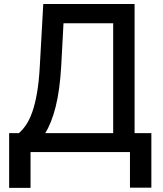

<svg xmlns="http://www.w3.org/2000/svg" viewBox="-20 -747 803 943"><path d="M24.9 175.8V-93H72.8Q90.9 -108.7 107.8 -133.2Q124.6 -157.7 138.3 -196.2Q152 -234.7 161.6 -289.4Q171.2 -344.1 175.4 -420.1L192.5 -727.3H641V-93H723.4V174.7H618.3V0H130V175.8ZM202.1 -93H535.9V-632.8H291.9L280.5 -420.1Q273.8 -304.7 253.6 -223.7Q233.3 -142.8 202.1 -93Z"/></svg>

Font: Cannonade Med
Style: Regular
Weight: 500
Designer: Rasmus Andersson
Foundry: rsms
Version: Version 3.012;git-f93a4a705